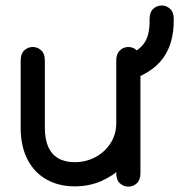

<svg xmlns="http://www.w3.org/2000/svg" viewBox="-20 -683 667 715"><path d="M469 -484Q446 -473 440.5 -455Q435 -437 442.5 -421Q450 -405 467.5 -398Q485 -391 507 -402Q550 -423 576.5 -453Q603 -483 615.5 -523.5Q628 -564 627 -613Q627 -638 613 -650.5Q599 -663 581 -662.5Q563 -662 550 -649.5Q537 -637 537 -611Q538 -581 532 -556.5Q526 -532 511 -514.5Q496 -497 469 -484ZM147 -458Q147 -483 133.5 -495.5Q120 -508 102 -508Q84 -508 70.5 -495.5Q57 -483 57 -458Q57 -424 57 -379.5Q57 -335 57 -290Q57 -245 57 -207Q57 -138 82.5 -89Q108 -40 153.5 -14.5Q199 11 258 11Q311 11 355.5 -8Q400 -27 433 -59.5Q466 -92 484.5 -134.5Q503 -177 503 -224Q503 -242 503 -270.5Q503 -299 503 -332Q503 -365 503 -398Q503 -431 503 -458Q503 -478 494 -490Q485 -502 471.5 -506Q458 -510 444.5 -506Q431 -502 422 -490Q413 -478 413 -458Q413 -432 413 -394Q413 -356 413 -313Q413 -270 413 -228.5Q413 -187 413 -153Q413 -129 413 -101Q413 -73 413 -38Q413 -13 426.5 -0.5Q440 12 458 12Q476 12 489.5 -0.5Q503 -13 503 -38Q503 -60 503 -76.5Q503 -93 503 -111Q503 -129 503 -153Q503 -176 503 -216Q503 -256 503 -302Q503 -348 503 -389.5Q503 -431 503 -458Q503 -478 494 -490Q485 -502 471.5 -506Q458 -510 444.5 -506Q431 -502 422 -490Q413 -478 413 -458Q413 -432 413 -397Q413 -362 413 -327Q413 -292 413 -264Q413 -236 413 -224Q413 -194 401.5 -168Q390 -142 369 -122Q348 -102 319.5 -90.5Q291 -79 258 -79Q222 -79 197 -93.5Q172 -108 159.5 -136.5Q147 -165 147 -207Q147 -253 147 -297Q147 -341 147 -382Q147 -423 147 -458Z"/></svg>

Font: Tilt Neon
Style: Regular
Weight: 400
Designer: Andy Clymer
Foundry: Andy Clymer
Version: Version 1.000